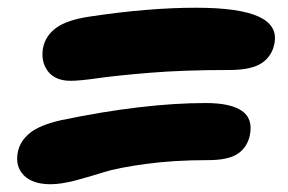

<svg xmlns="http://www.w3.org/2000/svg" viewBox="-20 -580 740 494"><path d="M162.1 -372.1Q121.6 -372.1 103 -397Q84.5 -421.9 90.8 -457Q97.2 -488.3 124.5 -508.3Q151.9 -528.3 209 -537.1Q361.3 -560.1 483.9 -560.1Q596.2 -560.1 645.8 -537.1Q695.3 -514.2 686 -467.8Q679.7 -435.1 653.1 -417.5Q626.5 -399.9 569.8 -399.9Q452.6 -399.9 366.2 -392.8Q279.8 -385.7 232.4 -378.9Q185.1 -372.1 162.1 -372.1ZM109.9 -106Q64 -106 41.3 -128.9Q18.6 -151.9 25.9 -189Q31.7 -217.3 56.9 -237.8Q82 -258.3 138.2 -271Q349.6 -314.9 509.8 -314.9Q572.8 -314.9 602.1 -294.9Q631.3 -274.9 623 -232.9Q616.7 -201.7 592.3 -184.8Q567.9 -168 516.1 -168Q427.2 -168 355.2 -158.2Q283.2 -148.4 247.1 -137Q210.9 -125.5 174.1 -115.7Q137.2 -106 109.9 -106Z"/></svg>

Font: Shantell Sans Irregular
Style: Italic
Weight: 800
Italic angle: -11.31°
Designer: Stephen Nixon, Anya Danilova, Shantell Martin
Foundry: Arrow Type
Version: Version 1.006;[9816181b4]